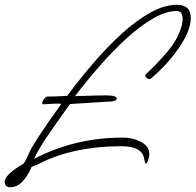

<svg xmlns="http://www.w3.org/2000/svg" viewBox="-93 -680 816 801"><path d="M-49 101Q-73 101 -73 81Q-73 79 -73 76Q-73 73 -72 71Q-64 43 5 3Q12 -7 18 -19Q24 -31 30 -45Q48 -87 163 -247Q156 -248 137 -247.5Q118 -247 88 -245Q83 -245 83 -250Q83 -256 90 -266Q97 -276 103 -277Q132 -277 187 -280Q240 -351 298 -418.5Q356 -486 416 -540.5Q476 -595 534.5 -627.5Q593 -660 645 -660Q703 -660 703 -605Q703 -574 687 -539Q671 -504 645.5 -469Q620 -434 591 -403.5Q562 -373 536 -352Q532 -350 530 -350Q523 -350 516.5 -357.5Q510 -365 516 -371Q564 -415 607.5 -467Q651 -519 666 -576Q669 -590 669 -601Q669 -634 644 -634Q599 -634 545 -602.5Q491 -571 434 -519Q377 -467 322.5 -404.5Q268 -342 220 -279Q233 -279 256.5 -280Q280 -281 306 -281.5Q332 -282 351 -282Q394 -282 394 -268Q394 -256 357 -256L199 -246Q179 -218 159 -190Q139 -162 119 -133Q68 -60 49 -17Q219 -106 419 -106Q460 -106 491 -90Q530 -71 530 -38Q530 -34 529.5 -30Q529 -26 528 -22Q522 0 515 4Q511 -3 509 -15Q502 -70 414 -70Q215 -70 72 2Q65 6 57 9Q49 12 39 16Q2 101 -49 101Z"/></svg>

Font: Oooh Baby
Style: Regular
Weight: 400
Designer: Robert E. Leuschke
Foundry: Robert E. Leuschke
Version: Version 1.011; ttfautohint (v1.8.3)